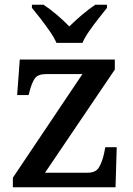

<svg xmlns="http://www.w3.org/2000/svg" viewBox="-20 -786 557 806"><path d="M34 0V-40L326 -475H173Q139 -475 126 -456.5Q113 -438 103 -398L100 -387H52L63 -536H462V-494L169 -61H349Q382 -61 395.5 -83.5Q409 -106 417 -142L422 -168H470L465 0ZM217 -606Q207 -629 188.5 -655.5Q170 -682 150 -708Q130 -734 114 -753V-766H163Q189 -749 219 -723.5Q249 -698 271 -675Q294 -698 324 -723.5Q354 -749 380 -766H429V-753Q414 -734 393.5 -708Q373 -682 354.5 -655.5Q336 -629 326 -606Z"/></svg>

Font: Noto Serif Tibetan Medium
Style: Regular
Weight: 500
Designer: Monotype Design Team
Foundry: Monotype Imaging Inc.
Version: Version 2.103; ttfautohint (v1.8.4.7-5d5b)